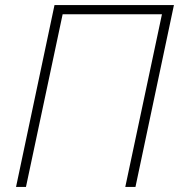

<svg xmlns="http://www.w3.org/2000/svg" viewBox="-20 -734 706 754"><path d="M43 0H82L226 -678H616L472 0H512L663 -714H194Z"/></svg>

Font: Noto Sans ExtraLight
Style: Italic
Weight: 200
Italic angle: -12°
Designer: Monotype Design Team
Foundry: Monotype Imaging Inc.
Version: Version 2.013